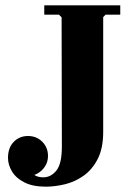

<svg xmlns="http://www.w3.org/2000/svg" viewBox="-20 -690 492 720"><path d="M146 -635V-670H431V-635H376L367 -626V-196Q367 -134 346.5 -94Q326 -54 293.5 -31Q261 -8 223.5 1Q186 10 152 10Q103 10 71.5 -6Q40 -22 25 -47Q10 -72 10 -98Q10 -136 31.5 -158Q53 -180 85 -180Q117 -180 138.5 -158.5Q160 -137 160 -105Q160 -83 148.5 -65.5Q137 -48 119 -38.5Q101 -29 79 -30L90 -56Q98 -40 111 -32.5Q124 -25 142 -25Q171 -25 191.5 -50.5Q212 -76 212 -140L211 -625L201 -635Z"/></svg>

Font: Brygada 1918
Style: Bold
Weight: 700
Designer: Mateusz Machalski | Borys Kosmynka | Przemek Hoffer
Foundry: NIEPODLEGLA 2018
Version: Version 3.006